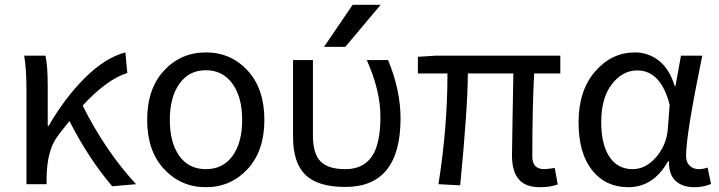

<svg xmlns="http://www.w3.org/2000/svg" viewBox="-20 -778 3038 811"><path d="M554.7 0 454.1 8.8Q354.5 -107.4 273.4 -266.6Q271.5 -263.7 251.5 -239.3Q231.4 -214.8 221.7 -200.2Q178.7 -142.6 176.8 -28.3V0H91.8V-393.6Q91.8 -490.2 82 -543H171.9Q181.6 -501 181.6 -416V-246.1H185.5Q253.9 -365.2 339.8 -450.2Q425.8 -535.2 509.8 -556.6L517.6 -469.7Q430.7 -442.4 329.1 -332Q426.8 -137.7 554.7 0Z M601.6 -271.5Q601.6 -403.3 672.9 -480Q744.1 -556.6 849.6 -556.6Q955.1 -556.6 1025.9 -480Q1096.7 -403.3 1096.7 -271.5Q1096.7 -140.6 1025.9 -64Q955.1 12.7 849.6 12.7Q744.1 12.7 672.9 -64Q601.6 -140.6 601.6 -271.5ZM737.3 -119.6Q777.3 -63.5 849.6 -63.5Q921.9 -63.5 962.4 -119.6Q1002.9 -175.8 1002.9 -271.5Q1002.9 -367.2 961.9 -424.3Q920.9 -481.4 849.6 -481.4Q778.3 -481.4 737.8 -424.3Q697.3 -367.2 697.3 -271.5Q697.3 -175.8 737.3 -119.6Z M1469.7 -757.8H1587.9L1438.5 -580.1H1348.6ZM1671.9 -278.3Q1671.9 11.7 1438.5 11.7Q1323.2 11.7 1270.5 -39.1Q1217.8 -89.8 1217.8 -199.2V-524.4H1301.8V-205.1Q1301.8 -128.9 1334 -96.2Q1366.2 -63.5 1438.5 -63.5Q1512.7 -63.5 1549.8 -115.7Q1586.9 -168 1586.9 -285.2Q1586.9 -395.5 1529.3 -524.4H1619.1Q1671.9 -397.5 1671.9 -278.3Z M2260.7 12.7Q2199.2 12.7 2170.9 -21Q2142.6 -54.7 2142.6 -122.1Q2142.6 -148.4 2145 -276.4Q2147.5 -404.3 2148.4 -467.8H1956.1Q1956.1 -328.1 1923.8 4.9L1832 0Q1870.1 -239.3 1870.1 -467.8H1745.1V-538.1L1822.3 -543H2346.7V-467.8H2236.3Q2228.5 -326.2 2228.5 -116.2Q2228.5 -63.5 2279.3 -63.5Q2287.1 -63.5 2323.2 -68.4L2335.9 1Q2303.7 12.7 2260.7 12.7Z M2633.8 12.7Q2538.1 12.7 2481 -59.1Q2423.8 -130.9 2423.8 -261.7Q2423.8 -395.5 2493.7 -476.1Q2563.5 -556.6 2662.1 -556.6Q2717.8 -556.6 2762.7 -522Q2807.6 -487.3 2830.1 -414.1H2833L2856.4 -543H2946.3Q2877.9 -210 2877.9 -119.1Q2877.9 -92.8 2893.1 -78.1Q2908.2 -63.5 2931.6 -63.5Q2950.2 -63.5 2968.8 -70.3L2983.4 -1Q2952.1 12.7 2913.1 12.7Q2862.3 12.7 2833.5 -14.2Q2804.7 -41 2805.7 -96.7H2801.8Q2740.2 12.7 2633.8 12.7ZM2652.3 -63.5Q2707 -63.5 2751 -113.8Q2794.9 -164.1 2800.8 -232.4L2808.6 -335Q2771.5 -480.5 2671.9 -480.5Q2609.4 -480.5 2564.5 -422.4Q2519.5 -364.3 2519.5 -262.7Q2519.5 -168 2554.2 -115.7Q2588.9 -63.5 2652.3 -63.5Z"/></svg>

Font: irohakakuC Regular
Style: Regular
Weight: 400
Designer: [Source Han Sans]
Ryoko NISHIZUKA Ë•øÂ°öÊ∂ºÂ≠ê (kana & ideographs); Paul D. Hunt (Latin, Greek & Cyrillic); Wenlong ZHAN
Version: Version 1.001.20160904